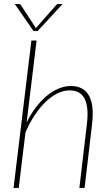

<svg xmlns="http://www.w3.org/2000/svg" viewBox="-20 -922 548 942"><path d="M46.5 0ZM46.5 0 134 -723H159.5L110.5 -320Q130.5 -362 156 -395.2Q181.5 -428.5 209.5 -451.8Q237.5 -475 267.8 -487.5Q298 -500 328 -500Q360 -500 382.2 -487.5Q404.5 -475 417.2 -451.5Q430 -428 433.5 -393.8Q437 -359.5 432 -315.5L395 0H369.5L406.5 -315.5Q416 -393 396 -435.8Q376 -478.5 321 -478.5Q292 -478.5 262.2 -464Q232.5 -449.5 204.5 -422.8Q176.5 -396 151 -358Q125.5 -320 105 -272.5L72 0ZM52.5 -902.5H71Q73.5 -902.5 77 -901.8Q80.5 -901 82.5 -897L154 -787.5L156 -783.5L159 -787.5L255.5 -897Q259 -901 262.5 -901.8Q266 -902.5 268.5 -902.5H287L164.5 -769.5H144.5Z"/></svg>

Font: Lato Thin
Style: Italic
Weight: 200
Italic angle: -7°
Designer: Lukasz Dziedzic
Foundry: tyPoland Lukasz Dziedzic
Version: Version 2.007; 2014-02-27